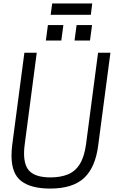

<svg xmlns="http://www.w3.org/2000/svg" viewBox="-20 -1087 679 1118"><path d="M517 -1001ZM509 -1001H275L284 -1067H517ZM516 -851ZM337 -851H247L259 -941H349ZM504 -851H414L426 -941H516ZM272 11Q161 11 104 -32.5Q47 -76 47 -180Q47 -208 51 -242L122 -780H194L124 -247Q120 -218 120 -194Q120 -117 157.5 -85.5Q195 -54 274 -54Q331 -54 374 -71Q417 -88 444 -130.5Q471 -173 481 -247L551 -780H623L552 -242Q536 -113 470 -51Q404 11 272 11Z"/></svg>

Font: Tanohe Sans
Style: Italic
Weight: 400
Designer: Village Type and Design LLC & Cristiano Sobral
Foundry: Cooper Hewitt Smithsonian Design Museum
Version: Version 1.00;September 29, 2021;FontCreator 13.0.0.2655 64-b